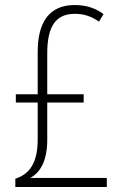

<svg xmlns="http://www.w3.org/2000/svg" viewBox="-20 -744 487 764"><path d="M277 -724C173 -724 130 -651 130 -538V-369H43V-336H130V-189C130 -98 99 -51 41 -33V0H405V-36H100C141 -57 168 -106 168 -187V-336H313V-369H168V-532C168 -641 203 -689 278 -689C311 -689 340 -681 374 -658L392 -688C360 -711 325 -724 277 -724Z"/></svg>

Font: Noto Sans Devanagari Condensed ExtraLight
Style: Regular
Weight: 200
Width: 3
Designer: Jelle Bosma - Monotype Design Team
Foundry: Monotype Imaging Inc.
Version: Version 2.004